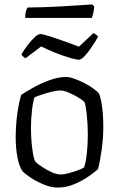

<svg xmlns="http://www.w3.org/2000/svg" viewBox="-20 -848 538 868"><path d="M241 0Q210 0 176 -14.5Q142 -29 115.5 -47Q89 -65 81 -75Q67 -95 59 -136Q51 -177 51 -225Q51 -283 58.5 -335.5Q66 -388 76 -419Q95 -432 129.5 -451.5Q164 -471 204 -485.5Q244 -500 278 -500Q294 -500 316.5 -492Q339 -484 361.5 -472.5Q384 -461 401.5 -448Q419 -435 427 -426Q434 -411 438.5 -385.5Q443 -360 445 -331.5Q447 -303 447 -278Q447 -223 439.5 -170Q432 -117 423 -83Q406 -68 377.5 -48.5Q349 -29 313.5 -14.5Q278 0 241 0ZM255 -59Q268 -59 290.5 -65Q313 -71 333 -78.5Q353 -86 360 -91Q368 -113 372.5 -154Q377 -195 377 -237Q377 -285 372.5 -328Q368 -371 362 -386Q357 -393 337 -405.5Q317 -418 293 -428.5Q269 -439 251 -439Q238 -439 215 -433.5Q192 -428 169.5 -420.5Q147 -413 136 -408Q129 -389 124.5 -349Q120 -309 120 -271Q120 -218 126 -174.5Q132 -131 139 -118Q146 -110 166.5 -96Q187 -82 211.5 -70.5Q236 -59 255 -59ZM336 -578Q325 -578 296 -586.5Q267 -595 231.5 -609Q196 -623 166 -638L96 -585Q91 -587 85.5 -591.5Q80 -596 77 -603Q89 -623 105 -644Q121 -665 136.5 -679.5Q152 -694 163 -694Q173 -694 203 -684.5Q233 -675 269.5 -662Q306 -649 337 -637L402 -698Q409 -696 415 -691Q421 -686 424 -683Q411 -660 394.5 -635.5Q378 -611 362.5 -594.5Q347 -578 336 -578ZM94 -767Q94 -786 97.5 -798Q101 -810 105 -814Q135 -814 177.5 -815.5Q220 -817 264 -819.5Q308 -822 343.5 -824.5Q379 -827 396 -828L406 -819Q405 -802 401.5 -788Q398 -774 395 -767Z"/></svg>

Font: Texturina 72pt Light
Style: Regular
Weight: 300
Designer: Guillermo Torres Carreño
Foundry: Omnibus-Type
Version: Version 1.002; ttfautohint (v1.8.3)